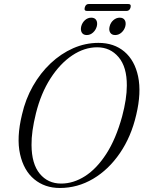

<svg xmlns="http://www.w3.org/2000/svg" viewBox="-20 -924 714 956"><path d="M470 -710.5Q548 -710.5 599.5 -666.8Q651 -623 667.8 -542.8Q684.5 -462.5 658.5 -353Q633.5 -244 577.2 -161.8Q521 -79.5 443.8 -33.8Q366.5 12 278 12Q203 12 150.5 -31.5Q98 -75 79.8 -156.8Q61.5 -238.5 89.5 -353.5Q107 -430.5 144 -495.5Q181 -560.5 232.2 -608.8Q283.5 -657 344.2 -683.8Q405 -710.5 470 -710.5ZM284.5 -10Q345.5 -10 403.2 -46.8Q461 -83.5 509 -157.5Q557 -231.5 588 -344Q611.5 -432 611.5 -498Q612 -590.5 570.5 -639.5Q529 -688.5 464 -688.5Q400 -688.5 339.5 -648Q279 -607.5 231.5 -533.8Q184 -460 159 -360Q147.5 -313.5 142 -274.2Q136.5 -235 137 -202Q137.5 -108 178 -59Q218.5 -10 284.5 -10ZM412 -749.5Q394.5 -749.5 387.2 -762Q380 -774.5 384.5 -793Q389.5 -811.5 403.2 -823.8Q417 -836 434.5 -836Q452 -836 459.2 -823.8Q466.5 -811.5 462 -793Q457 -774.5 443.2 -762Q429.5 -749.5 412 -749.5ZM553.5 -749.5Q536 -749.5 528.5 -762Q521 -774.5 526 -793Q530.5 -811.5 544.8 -823.8Q559 -836 576 -836Q594 -836 601.2 -823.8Q608.5 -811.5 604 -793Q599 -774.5 585 -762Q571 -749.5 553.5 -749.5ZM402 -886.5Q406.5 -904 421.5 -904H619Q634.5 -904 630 -886.5Q625 -869.5 610 -869.5H413Q397.5 -869.5 402 -886.5Z"/></svg>

Font: Fraunces 144pt Soft Light
Style: Italic
Weight: 300
Italic angle: -16°
Version: Version 1.000;[b76b70a41]